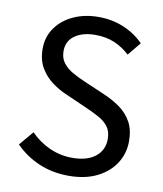

<svg xmlns="http://www.w3.org/2000/svg" viewBox="-78 -732 687 808"><g transform="rotate(10 265.5 -328.0)"><path d="M269.5 12.2Q200.2 12.2 142.3 -12.5Q84.5 -37.1 41 -81.5L92.8 -142.6Q128.4 -106 174.3 -85.4Q220.2 -64.9 271.5 -64.9Q335.4 -64.9 370.4 -93.3Q405.3 -121.6 405.3 -168Q405.3 -200.7 390.4 -220.7Q375.5 -240.7 350.3 -254.6Q325.2 -268.6 293.9 -282.2L201.2 -323.2Q170.4 -335.9 139.9 -358.2Q109.4 -380.4 89.4 -414.1Q69.3 -447.8 69.3 -496.1Q69.3 -546.4 96.7 -585.2Q124 -624 171.4 -646Q218.8 -668 278.8 -668Q337.4 -668 387.2 -647Q437 -626 472.2 -589.4L425.8 -533.2Q396 -561 359.9 -576.2Q323.7 -591.3 278.3 -591.3Q224.6 -591.3 191.2 -567.9Q157.7 -544.4 157.7 -501.5Q157.7 -470.7 173.8 -450.2Q189.9 -429.7 214.6 -416Q239.3 -402.3 265.1 -391.1L357.9 -351.1Q396 -335 427.2 -312.3Q458.5 -289.6 476.8 -256.6Q495.1 -223.6 495.1 -174.8Q495.1 -123 468 -80.6Q440.9 -38.1 390.4 -12.9Q339.8 12.2 269.5 12.2Z"/></g></svg>

Font: Varta Medium
Style: Regular
Weight: 500
Designer: Joana Correia, Viktoriya Grabowska, Eben Sorkin
Foundry: Sorkin Type Co.
Version: Version 1.004